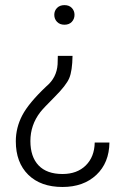

<svg xmlns="http://www.w3.org/2000/svg" viewBox="-20 -558 499 765"><path d="M269 -335.4Q268.1 -275.4 255.9 -246.6Q243.7 -217.8 197.8 -171.9Q151.9 -126 140.6 -111.3Q101.1 -60.1 101.1 3.9Q101.1 66.9 133.8 101.1Q166.5 135.3 229 135.3Q287.1 135.3 321.8 101.1Q356.4 66.9 357.4 9.8H416Q415 90.8 363.8 138.9Q312.5 187 229 187Q142.1 187 92.5 138.2Q43 89.4 43 4.9Q43 -49.3 68.8 -98.6Q94.7 -147.9 164.6 -213.9Q206.1 -248.5 209.5 -301.8L210.4 -335.4ZM276.9 -499Q276.9 -482.4 266.1 -470.9Q255.4 -459.5 236.8 -459.5Q218.3 -459.5 207.3 -470.9Q196.3 -482.4 196.3 -499Q196.3 -515.1 207.3 -526.4Q218.3 -537.6 236.8 -537.6Q255.4 -537.6 266.1 -526.4Q276.9 -515.1 276.9 -499Z"/></svg>

Font: TypoPRO Roboto
Style: Regular
Weight: 300
Designer: Google
Version: Version 2.136; 2016